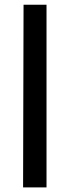

<svg xmlns="http://www.w3.org/2000/svg" viewBox="-20 -728 296 816"><path d="M80.1 -708 78.1 68.4H177.7V-708Z"/></svg>

Font: Yaldevi Colombo
Style: Bold
Weight: 700
Designer: Sol Matas, Denzil Rajitha, Kosala Senevirathne and Pathum Egodawatta
Foundry: Mooniak
Version: Version 1.020 ; ttfautohint (v1.6)